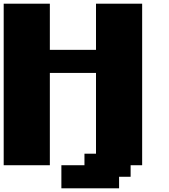

<svg xmlns="http://www.w3.org/2000/svg" viewBox="-20 -895 915 1040"><path d="M312.5 125H625V62.5H687.5V0H750V-875H500V-625H250V-875H0V0H250V-500H500V-62.5H437.5V0H312.5Z"/></svg>

Font: Faithful 32x
Style: Bold
Weight: 400
Foundry: Faithful Resource Pack
Version: Version 1.0; January 27, 2023